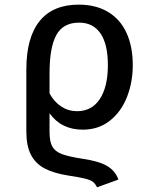

<svg xmlns="http://www.w3.org/2000/svg" viewBox="-20 -573 655 815"><path d="M482.6 189.2 391.8 222.1Q384.6 206.7 374.1 198.7Q363.6 190.8 340.8 185.1Q317.9 179.5 268.2 171.8Q206.7 162.1 168.5 141.5Q130.3 121 111 83.3Q91.8 45.6 91.8 -14.9V-277.9Q91.8 -413.8 148.2 -483.6Q204.6 -553.3 313.8 -553.3Q387.7 -553.3 439.5 -521.8Q491.3 -490.3 517.4 -432.6Q543.6 -374.9 543.6 -296.4Q543.6 -224.1 519 -161.3Q494.4 -98.5 446.2 -60.5Q397.9 -22.6 331.3 -22.6Q240 -22.6 190.3 -92.3V-13.3Q190.3 27.7 201.8 48.7Q213.3 69.7 242.1 80.8Q270.8 91.8 330.8 101Q401.5 111.3 435.9 132.3Q470.3 153.3 482.6 189.2ZM190.3 -262.6V-176.4Q210.3 -140 240.5 -120.5Q270.8 -101 307.2 -101Q369.7 -101 403.8 -152.8Q437.9 -204.6 437.9 -296.4Q437.9 -385.1 406.7 -431Q375.4 -476.9 315.9 -476.9Q247.7 -476.9 219 -424.1Q190.3 -371.3 190.3 -262.6Z"/></svg>

Font: Fira Code Fixed Retina
Style: Regular
Weight: 450
Monospace: yes
Designer: Carrois Corporate, Edenspiekermann AG, Nikita Prokopov
Foundry: Carrois Corporate, Edenspiekermann AG, Nikita Prokopov
Version: Version 5.002